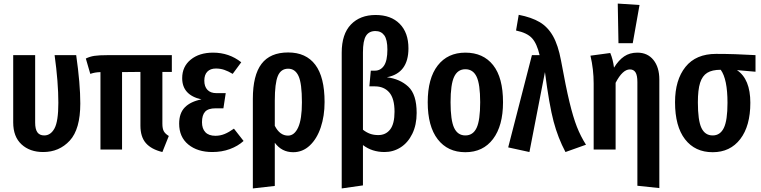

<svg xmlns="http://www.w3.org/2000/svg" viewBox="-20 -838 4265 1076"><path d="M430 -258Q430 -114 371 -50Q312 14 222 14Q147 14 100.5 -29Q54 -72 54 -152V-529H177V-151Q177 -114 189.5 -96.5Q202 -79 228 -79Q264 -79 285.5 -118.5Q307 -158 307 -262Q307 -377 286 -529H407Q430 -368 430 -258Z M890 -435V-145Q890 -117 898 -102.5Q906 -88 926 -76L890 14Q828 -1 797.5 -36Q767 -71 767 -134V-435L664 -434V0H543V-434Q524 -433 512.5 -431Q501 -429 486 -424L461 -510Q483 -521 509 -525Q535 -529 586 -529H943V-435Z M1332 -489 1284 -424Q1259 -439 1237 -446.5Q1215 -454 1190 -454Q1159 -454 1142 -436.5Q1125 -419 1125 -386Q1125 -353 1142.5 -334.5Q1160 -316 1193 -316H1245L1232 -231H1188Q1147 -231 1129.5 -212Q1112 -193 1112 -153Q1112 -117 1131 -97Q1150 -77 1187 -77Q1214 -77 1238.5 -87Q1263 -97 1291 -117L1345 -48Q1313 -19 1268 -2.5Q1223 14 1170 14Q1087 14 1035.5 -28Q984 -70 984 -145Q984 -204 1016 -236.5Q1048 -269 1109 -281Q1001 -305 1001 -400Q1001 -465 1049 -504Q1097 -543 1174 -543Q1264 -543 1332 -489Z M1799 -266Q1799 -188 1777.5 -124Q1756 -60 1716 -22.5Q1676 15 1623 15Q1559 15 1520 -38V204L1397 218V-284Q1397 -416 1445.5 -480Q1494 -544 1595 -544Q1695 -544 1747 -475Q1799 -406 1799 -266ZM1672 -265Q1672 -371 1653 -412Q1634 -453 1595 -453Q1554 -453 1537 -412Q1520 -371 1520 -274V-133Q1548 -78 1594 -78Q1630 -78 1651 -124Q1672 -170 1672 -265Z M2315 -205Q2315 -138 2290.5 -88Q2266 -38 2225 -12Q2184 14 2135 14Q2065 14 2014 -25V201L1895 218V-543Q1895 -647 1946.5 -700.5Q1998 -754 2085 -754Q2171 -754 2220 -704.5Q2269 -655 2269 -567Q2269 -428 2148 -405Q2221 -396 2268 -352.5Q2315 -309 2315 -205ZM2191 -212Q2191 -286 2161.5 -320Q2132 -354 2081 -354H2050L2058 -442H2081Q2113 -442 2132 -470Q2151 -498 2151 -560Q2151 -616 2133.5 -640Q2116 -664 2084 -664Q2048 -664 2031 -637Q2014 -610 2014 -544V-111Q2033 -96 2053.5 -88.5Q2074 -81 2100 -81Q2142 -81 2166.5 -112.5Q2191 -144 2191 -212Z M2799 -265Q2799 -133 2743 -59Q2687 15 2588 15Q2489 15 2433 -57.5Q2377 -130 2377 -265Q2377 -399 2433 -471Q2489 -543 2588 -543Q2688 -543 2743.5 -473Q2799 -403 2799 -265ZM2505 -265Q2505 -164 2525 -121.5Q2545 -79 2588 -79Q2631 -79 2651 -121.5Q2671 -164 2671 -265Q2671 -366 2651 -408Q2631 -450 2588 -450Q2545 -450 2525 -407.5Q2505 -365 2505 -265Z M3124 -499Q3151 -351 3171.5 -266Q3192 -181 3213 -127.5Q3234 -74 3264 -27L3149 14Q3107 -65 3082.5 -157Q3058 -249 3034 -434L2947 14L2828 -12L2961 -529H3004Q2989 -594 2961.5 -624Q2934 -654 2872 -667L2887 -755Q2959 -741 3004.5 -714Q3050 -687 3079 -636Q3108 -585 3124 -499Z M3675 -392V216L3552 203V-378Q3552 -416 3541.5 -432.5Q3531 -449 3510 -449Q3469 -449 3430 -374V0H3307V-370Q3307 -450 3289 -526L3400 -541Q3415 -506 3421 -459Q3447 -501 3478 -522Q3509 -543 3552 -543Q3609 -543 3642 -502Q3675 -461 3675 -392ZM3564 -810 3526 -596H3446L3442 -818Z M4214 -436 4110 -445Q4185 -395 4185 -262Q4185 -132 4128.5 -58.5Q4072 15 3974 15Q3875 15 3819 -57.5Q3763 -130 3763 -265Q3763 -390 3821.5 -463Q3880 -536 3993 -536Q4098 -536 4214 -529ZM4057 -262Q4057 -395 4019 -447Q3971 -447 3943.5 -430Q3916 -413 3903.5 -374Q3891 -335 3891 -264Q3891 -163 3911 -121Q3931 -79 3974 -79Q4016 -79 4036.5 -121Q4057 -163 4057 -262Z"/></svg>

Font: Fira Sans Compressed Medium
Style: Regular
Weight: 500
Width: 1
Designer: bBox Type GmbH & Carrois Corporate GbR & Edenspiekermann AG
Foundry: bBox Type GmbH & Carrois Corporate GbR & Edenspiekermann AG
Version: Version 4.301